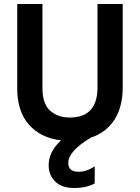

<svg xmlns="http://www.w3.org/2000/svg" viewBox="-20 -694 699 959"><path d="M593 -259Q593 -160 551.5 -96Q510 -32 435 -7Q321 60 321 120Q321 164 373 164Q412 164 453 137V222Q412 245 350.5 245Q289 245 256 213Q223 181 223 131Q223 64 285 7Q183 -5 124.5 -71.5Q66 -138 66 -252V-674H192V-253Q192 -176 230 -141.5Q268 -107 329 -107Q467 -107 467 -258V-674H593Z"/></svg>

Font: Hind Colombo SemiBold
Style: Regular
Weight: 600
Designer: Jyotish Sonowal, Aditi Pimprikar
Foundry: Indian Type Foundry
Version: Version 1.000;PS 1.0;hotconv 1.0.86;makeotf.lib2.5.63406; tt